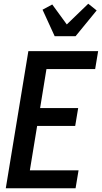

<svg xmlns="http://www.w3.org/2000/svg" viewBox="-20 -1009 546 1029"><path d="M11 0 132 -735H506L490 -639H229L195 -430H399L383 -334H179L140 -96H401L385 0ZM273 -815 208 -957 260 -985 338 -878 453 -989 498 -953 385 -815Z"/></svg>

Font: Iosevka Curly
Style: Bold Italic
Weight: 700
Italic angle: -9°
Monospace: yes
Designer: Belleve Invis
Foundry: Belleve Invis
Version: Version 22.1.2; ttfautohint (v1.8.4)